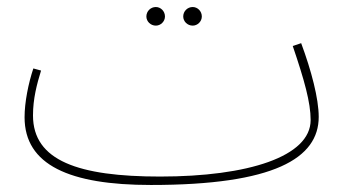

<svg xmlns="http://www.w3.org/2000/svg" viewBox="-20 -506 1015 547"><path d="M529 -433C543 -433 555 -445 555 -459C555 -474 543 -486 529 -486C514 -486 502 -474 502 -459C502 -445 514 -433 529 -433ZM424 -433C438 -433 450 -445 450 -459C450 -474 438 -486 424 -486C409 -486 397 -474 397 -459C397 -445 409 -433 424 -433ZM410 21C761 21 888 -55 888 -173C888 -225 867 -305 838 -383L814 -375C847 -278 865 -214 865 -164C865 -60 687 -3 436 -3C204 -3 74 -48 74 -177C74 -225 85 -266 97 -305L75 -311C61 -269 50 -215 50 -172C50 -36 178 21 410 21Z"/></svg>

Font: Noto Sans Arabic Thin
Style: Regular
Weight: 100
Designer: Monotype Design Team, Nadine Chahine, Nizar Qandah and Khaled Hosny
Foundry: Monotype Imaging Inc.
Version: Version 2.012